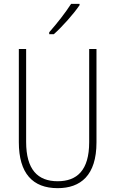

<svg xmlns="http://www.w3.org/2000/svg" viewBox="-20 -969 600 999"><path d="M394 -942V-949H350C319 -901 279 -850 236 -801V-791H260C303 -829 362 -895 394 -942ZM482 -228V-714H444V-229C444 -82 380 -26 280 -26C176 -26 116 -87 116 -231V-714H78V-229C78 -67 150 10 280 10C399 10 482 -56 482 -228Z"/></svg>

Font: Noto Sans Myanmar Condensed ExtraLight
Style: Regular
Weight: 200
Width: 3
Designer: Monotype Design Team
Foundry: Monotype Imaging Inc.
Version: Version 2.107